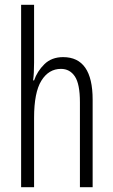

<svg xmlns="http://www.w3.org/2000/svg" viewBox="-20 -780 472 800"><path d="M122 -519Q122 -475 118 -445H122Q135 -483 165 -512.5Q195 -542 243 -542Q366 -542 366 -365V0H313V-354Q313 -430 292 -461.5Q271 -493 234 -493Q183 -493 152.5 -444Q122 -395 122 -289V0H68V-760H122Z"/></svg>

Font: Noto Sans Lao UI ExtCond Light
Style: Regular
Weight: 300
Width: 2
Designer: Monotype Design Team
Foundry: Monotype Imaging Inc.
Version: Version 2.000; ttfautohint (v1.8.4.7-5d5b)